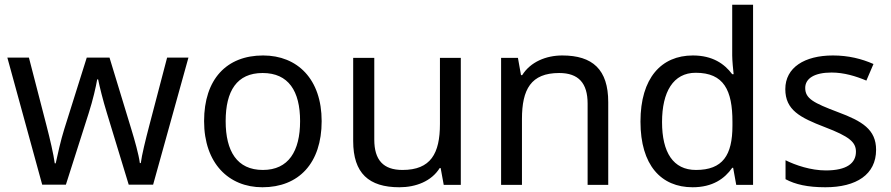

<svg xmlns="http://www.w3.org/2000/svg" viewBox="-20 -780 3761 810"><path d="M431 -303 523 -1H626L775 -537H685L610 -251C594 -190 578 -125 574 -92H570C565 -130 548 -189 534 -235L442 -537H346L251 -235C237 -191 222 -124 215 -91H211C206 -129 191 -193 176 -251L102 -537H11L158 -1H258L354 -302C372 -358 385 -415 390 -445H394C400 -415 414 -358 431 -303Z M1337 -269C1337 -446 1235 -546 1090 -546C936 -546 841 -446 841 -269C841 -91 945 10 1087 10C1240 10 1337 -91 1337 -269ZM932 -269C932 -396 979 -472 1088 -472C1197 -472 1246 -396 1246 -269C1246 -142 1197 -63 1089 -63C980 -63 932 -142 932 -269Z M1924 -536H1836V-257C1836 -132 1797 -63 1678 -63C1597 -63 1559 -105 1559 -191V-536H1470V-185C1470 -49 1536 10 1665 10C1734 10 1800 -15 1835 -71H1839L1852 0H1924Z M2352 -546C2284 -546 2218 -519 2183 -463H2178L2165 -536H2094V0H2182V-278C2182 -403 2220 -472 2339 -472C2421 -472 2459 -429 2459 -343V0H2546V-349C2546 -487 2480 -546 2352 -546Z M2902 10C2986 10 3037 -26 3069 -72H3073L3086 0H3157V-760H3069V-546C3069 -526 3073 -484 3075 -467H3069C3036 -511 2986 -546 2903 -546C2770 -546 2682 -451 2682 -267C2682 -83 2769 10 2902 10ZM2916 -63C2820 -63 2773 -137 2773 -265C2773 -392 2820 -473 2915 -473C3034 -473 3070 -399 3070 -266V-250C3070 -125 3029 -63 2916 -63Z M3676 -148C3676 -234 3617 -269 3515 -307C3412 -346 3377 -364 3377 -409C3377 -449 3416 -474 3488 -474C3540 -474 3590 -459 3635 -440L3665 -510C3615 -532 3559 -546 3494 -546C3374 -546 3293 -495 3293 -404C3293 -316 3355 -284 3459 -244C3564 -204 3591 -180 3591 -140C3591 -92 3553 -61 3464 -61C3401 -61 3336 -83 3294 -104V-24C3335 -2 3387 10 3462 10C3593 10 3676 -44 3676 -148Z"/></svg>

Font: Noto Sans Kayah Li
Style: Regular
Weight: 400
Designer: Monotype Design Team, Sérgio Martins
Foundry: Monotype Imaging Inc.
Version: Version 2.002